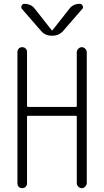

<svg xmlns="http://www.w3.org/2000/svg" viewBox="-20 -975 540 995"><path d="M338.9 -928.7Q358.4 -955.1 393.6 -955.1Q403.3 -955.1 408.2 -945.3Q413.1 -935.5 406.2 -928.7L309.6 -817.4Q287.1 -790 252 -790H248Q211.9 -790 190.4 -817.4L93.8 -928.7Q87.9 -935.5 91.8 -945.3Q95.7 -955.1 106.4 -955.1Q141.6 -955.1 161.1 -928.7L248 -818.4Q249 -817.4 250 -817.4L252 -818.4ZM70.3 -25.4V-705.1Q70.3 -715.8 77.1 -723.1Q84 -730.5 95.2 -730.5Q106.4 -730.5 113.3 -723.1Q120.1 -715.8 120.1 -705.1V-425.8Q120.1 -420.9 125 -420.9H373Q377.9 -420.9 377.9 -425.8V-704.1Q377.9 -713.9 385.7 -722.2Q393.6 -730.5 403.8 -730.5Q414.1 -730.5 421.9 -722.2Q429.7 -713.9 429.7 -704.1V-26.4Q429.7 -16.6 421.9 -8.3Q414.1 0 403.8 0Q393.6 0 385.7 -7.8Q377.9 -15.6 377.9 -26.4V-370.1Q377.9 -375 373 -375H125Q120.1 -375 120.1 -370.1V-25.4Q120.1 -14.6 113.3 -7.3Q106.4 0 95.2 0Q84 0 77.1 -6.8Q70.3 -13.7 70.3 -25.4Z"/></svg>

Font: Rounded-L Mgen+ 1m light
Style: Regular
Weight: 200
Designer: [Source Han Sans]
Ryoko NISHIZUKA  (kana & ideographs); Paul D. Hunt (Latin, Greek & Cyrillic); Wenlong ZHANG  (bopomofo
Version: Version 1.059.20150602